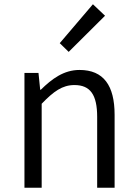

<svg xmlns="http://www.w3.org/2000/svg" viewBox="-20 -883 645 903"><path d="M95 0H176V-395C232 -453 273 -483 330 -483C405 -483 437 -437 437 -333V0H519V-343C519 -481 467 -554 354 -554C280 -554 224 -512 172 -461H169L161 -540H95ZM303 -639 474 -809 417 -863 261 -680Z"/></svg>

Font: Genne Gothic Normal
Style: Regular
Weight: 350
Designer: Ryoko NISHIZUKA (kana & ideographs); Paul D. Hunt (Latin, Greek & Cyrillic); Wenlong ZHANG (bopomofo); Sandoll Communica
Foundry: Adobe Systems Incorporated
Version: Version 1.004;PS 1.004;hotconv 16.6.51;makeotf.lib2.5.65220